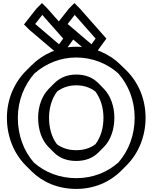

<svg xmlns="http://www.w3.org/2000/svg" viewBox="-20 -1179 992 1249"><path d="M602 -928 575 -891 420 -1023 466 -1082ZM672 -928 499 -1124 464 -1159 429 -1124 347 -1020 382 -985 581 -816 616 -851ZM391 -928 364 -891 209 -1023 255 -1082ZM461 -928 288 -1124 253 -1159 218 -1124 136 -1020 171 -985 370 -816 405 -851ZM228 -413C228 -341 249 -269 296 -222L331 -187C365 -153 412 -132 476 -132C539 -132 586 -153 620 -187L655 -222C702 -269 724 -341 724 -413C724 -484 701 -556 654 -603L619 -639L618 -640C583 -674 537 -694 476 -694C415 -694 368 -672 334 -638L299 -603L298 -602C251 -554 228 -484 228 -413ZM299 -413C299 -475 316 -537 352 -584C384 -608 425 -624 476 -624C527 -624 567 -609 600 -584C635 -539 653 -476 653 -413C653 -350 637 -288 601 -241C570 -217 528 -202 476 -202C423 -202 382 -217 350 -241C315 -287 299 -350 299 -413ZM96 -413C96 -525 138 -626 204 -701C278 -766 372 -805 476 -805C580 -805 677 -766 749 -702C816 -626 856 -526 856 -413C856 -299 816 -197 750 -122C678 -58 583 -20 476 -20C367 -20 271 -59 201 -121C134 -197 96 -299 96 -413ZM25 -413C25 -290 70 -181 147 -103L148 -102L183 -67C256 6 357 50 476 50C592 50 694 6 768 -68L803 -103C880 -180 927 -290 927 -413C927 -535 880 -643 803 -720L767 -755C692 -830 589 -875 476 -875C364 -875 262 -830 186 -755L185 -754L150 -719C73 -642 25 -534 25 -413Z"/></svg>

Font: Hussar Press
Style: Bold
Weight: 700
Foundry: Cannot Into Space Fonts
Version: Version 1.43